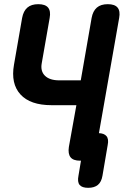

<svg xmlns="http://www.w3.org/2000/svg" viewBox="-20 -760 640 920"><path d="M346 -256H227Q125 -256 78 -307.5Q31 -359 47 -450L86 -674Q92 -707 111 -723.5Q130 -740 163.5 -740Q197 -740 210.5 -723.5Q224 -707 218 -674L180 -457Q173 -419 195.5 -397Q218 -375 264 -375H367L419 -674Q425 -707 444 -723.5Q463 -740 496.5 -740Q530 -740 543.5 -723.5Q557 -707 551 -674L454 -122Q479 -121 490 -108Q502 -94 496 -65L471 82Q466 112 449 126Q432 140 402.5 140Q373 140 361.5 126Q350 112 356 82L368 10H364Q331 10 318 -6.5Q305 -23 310 -56Z"/></svg>

Font: Maple Mono
Style: Bold Italic
Weight: 700
Italic angle: -10°
Monospace: yes
Designer: subframe7536
Version: Version 7.000